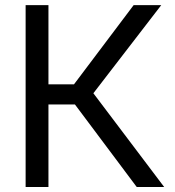

<svg xmlns="http://www.w3.org/2000/svg" viewBox="-20 -748 699 768"><path d="M82.5 0V-727.5H173.8V-410.6H275.9L514.6 -727.5H625L353.5 -375L636.7 0H526.9L279.8 -330.1H173.8V0Z"/></svg>

Font: Inter 20pt
Style: Regular
Weight: 400
Version: Version 4.001;git-66647c0bb